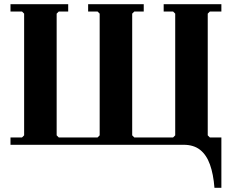

<svg xmlns="http://www.w3.org/2000/svg" viewBox="-20 -690 1105 915"><path d="M855 -35H1035V205H1002Q997 140 980.5 94Q964 48 933.5 24Q903 0 855 0ZM980 -635 970 -625V-45L980 -35H1035V0H30V-35H85L95 -45V-625L85 -635H30V-670H305V-635H260L250 -625V-45L260 -35H445L455 -45V-625L445 -635H400V-670H665V-635H620L610 -625V-45L620 -35H805L815 -45V-625L805 -635H760V-670H1035V-635Z"/></svg>

Font: Brygada 1918
Style: Regular
Weight: 400
Designer: Mateusz Machalski | Borys Kosmynka | Przemek Hoffer
Foundry: NIEPODLEGLA 2018
Version: Version 3.006